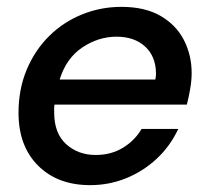

<svg xmlns="http://www.w3.org/2000/svg" viewBox="-20 -528 602 560"><path d="M243 12Q148 12 91 -45Q34 -102 34 -199Q34 -268 58 -325Q82 -382 123.5 -423Q165 -464 219.5 -486Q274 -508 334 -508Q403 -508 448.5 -481.5Q494 -455 516.5 -411Q539 -367 539 -315Q539 -293 534.5 -267.5Q530 -242 525 -223H139Q138 -217 138 -211.5Q138 -206 138 -200Q138 -139 173 -107.5Q208 -76 259 -76Q304 -76 338.5 -97Q373 -118 393 -152H500Q476 -101 436.5 -64.5Q397 -28 347.5 -8Q298 12 243 12ZM154 -296H433Q434 -301 434.5 -305Q435 -309 435 -312Q435 -363 403.5 -392Q372 -421 320 -421Q267 -421 220 -389.5Q173 -358 154 -296Z"/></svg>

Font: Rethink Sans Medium
Style: Italic
Weight: 500
Italic angle: -10°
Designer: The Rethink Sans project authors (Hans Thiessen). DM Sans designed by Colophon Foundry.
Foundry: Rethink Communications LLC
Version: Version 1.001